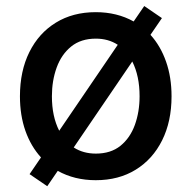

<svg xmlns="http://www.w3.org/2000/svg" viewBox="-20 -593 642 644"><path d="M138.5 31.6 79.2 -8.9 117.5 -65Q83.8 -101.9 65.3 -153.9Q46.9 -206 46.9 -269.9Q46.9 -354.8 78.5 -418.3Q110.1 -481.9 167.3 -517Q224.4 -552.2 301.1 -552.2Q372.5 -552.2 428.3 -521L463.8 -572.8L523.1 -532.3L484.7 -476.2Q518.5 -438.9 536.9 -386.5Q555.4 -334.2 555.4 -269.9Q555.4 -185.7 523.8 -122.3Q492.2 -58.9 435.2 -23.8Q378.2 11.4 301.1 11.4Q229.8 11.4 173.7 -19.9ZM301.5 -77.8Q351.6 -77.8 384.1 -104Q416.5 -130.3 432.4 -174.2Q448.2 -218 448.2 -270.2Q448.2 -338.1 423.7 -386.7L227.3 -98.4Q258.9 -77.8 301.5 -77.8ZM178.6 -154.5 375 -442.8Q343.4 -463.4 301.5 -463.4Q251.4 -463.4 218.8 -437Q186.1 -410.5 170.1 -366.5Q154.1 -322.4 154.1 -270.2Q154.1 -202.4 178.6 -154.5Z"/></svg>

Font: Inter Zeller Medium
Style: Regular
Weight: 500
Designer: Rasmus Andersson; Joe Bland
Foundry: zeller
Version: Version 3.015;git-dec3a8cb1